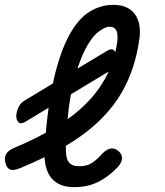

<svg xmlns="http://www.w3.org/2000/svg" viewBox="-58 -760 678 790"><path d="M48 -260Q26 -246 16 -259.5Q6 -273 10 -293Q12 -307 20 -322Q28 -337 41 -345L381 -550Q403 -564 413 -550.5Q423 -537 419 -517Q417 -503 409 -488Q401 -473 388 -465ZM428 -74Q388 -32 345 -11Q302 10 247 10Q210 10 185 -2.5Q160 -15 146 -37.5Q132 -60 127.5 -91.5Q123 -123 126 -161Q138 -326 164 -437Q190 -548 227 -615.5Q264 -683 310 -711.5Q356 -740 408 -740Q445 -740 468 -727Q491 -714 503 -692.5Q515 -671 517 -644Q519 -617 514 -589Q499 -494 463 -418Q427 -342 367 -279.5Q307 -217 221 -165Q135 -113 19 -66Q-4 -57 -17.5 -63Q-31 -69 -36 -91Q-41 -112 -32.5 -126.5Q-24 -141 -1 -151Q97 -192 171 -237Q245 -282 297.5 -335Q350 -388 381.5 -450Q413 -512 424 -585Q426 -600 425.5 -612.5Q425 -625 421.5 -633Q418 -641 411 -645.5Q404 -650 393 -650Q373 -650 345 -627.5Q317 -605 290.5 -552.5Q264 -500 243 -414.5Q222 -329 215 -203Q213 -170 213 -146Q213 -122 218 -106.5Q223 -91 235 -83.5Q247 -76 269 -76Q301 -76 322.5 -91Q344 -106 364 -129Q382 -147 398.5 -149Q415 -151 429 -139Q445 -125 444 -108Q443 -91 428 -74Z"/></svg>

Font: Maple Mono
Style: Italic
Weight: 400
Italic angle: -10°
Monospace: yes
Designer: subframe7536
Version: Version 7.300